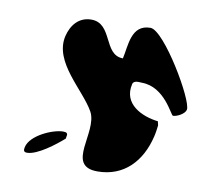

<svg xmlns="http://www.w3.org/2000/svg" viewBox="-61 -601 671 622"><g transform="rotate(10 274.0 -290.0)"><path d="M52 -83C50 -73 50 -66 62 -66C96 -66 152 -110 178 -133C178 -134 179 -139 179 -140C182 -151 177 -154 166 -154C132 -154 61 -123 52 -83ZM119 -460C98 -371 205 -298 241 -233C275 -170 191 -46 297 -46C384 -46 439 -105 459 -190C461 -197 465 -223 465 -227L462 -240C409 -246 343 -276 359 -344C362 -358 382 -354 389 -354C465 -354 500 -266 507 -266C520 -266 545 -279 548 -293C555 -324 431 -534 386 -534C322 -534 325 -464 315 -421C250 -421 264 -527 193 -527C152 -527 128 -497 119 -460Z"/></g></svg>

Font: Charger
Style: OversprayIt
Weight: 400
Designer: Jasper
Foundry: Cannot Into Space Fonts
Version: Version 0.980